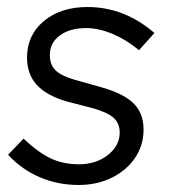

<svg xmlns="http://www.w3.org/2000/svg" viewBox="-20 -517 483 547"><path d="M204 10Q145 10 93.5 -12Q42 -34 3 -76L47 -122Q91 -81 126 -65Q161 -49 205 -49Q254 -49 287.5 -75.5Q321 -102 321 -139Q321 -165 304.5 -180.5Q288 -196 247 -208L170 -228Q112 -245 84.5 -275.5Q57 -306 57 -353Q57 -417 105 -457Q153 -497 229 -497Q282 -497 329.5 -478.5Q377 -460 420 -423L376 -374Q340 -404 300.5 -420.5Q261 -437 225 -437Q179 -437 150.5 -416Q122 -395 122 -360Q122 -333 138 -317Q154 -301 192 -290L270 -268Q333 -250 361 -222Q389 -194 389 -148Q389 -103 365 -67.5Q341 -32 299 -11Q257 10 204 10Z"/></svg>

Font: Red Hat Text
Style: Italic
Weight: 300
Italic angle: -12°
Designer: Pentagram, MCKL
Foundry: Pentagram, MCKL
Version: Version 1.023